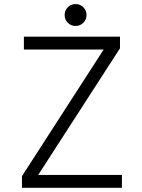

<svg xmlns="http://www.w3.org/2000/svg" viewBox="-20 -898 678 918"><path d="M94.2 -722.7H553.7V-667L162.6 -61.5H563V0H85V-55.7L475.6 -661.1H94.2ZM289.1 -826.2Q289.1 -848.1 304.2 -863.3Q319.3 -878.4 341.3 -878.4Q363.3 -878.4 378.4 -863.3Q393.6 -848.1 393.6 -826.2Q393.6 -804.2 378.4 -789.1Q363.3 -773.9 341.3 -773.9Q319.3 -773.9 304.2 -789.1Q289.1 -804.2 289.1 -826.2Z"/></svg>

Font: Giphurs Light
Style: Regular
Weight: 300
Version: Version 0.920; ttfautohint (v1.8.4.7-5d5b)